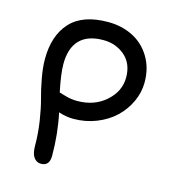

<svg xmlns="http://www.w3.org/2000/svg" viewBox="-108 -795 796 893"><g transform="rotate(15 290.5 -349.0)"><path d="M170.9 9.8Q149.4 9.8 136.2 -8.5Q123 -26.9 123 -64.9Q123 -122.6 113.8 -182.4Q104.5 -242.2 93 -283.2Q81.5 -324.2 72.3 -374.5Q63 -424.8 63 -465.8Q63 -579.1 122.1 -643.6Q181.2 -708 303.2 -708Q368.7 -708 421.6 -681.6Q474.6 -655.3 506.8 -602.8Q539.1 -550.3 539.1 -480Q539.1 -432.1 518.1 -386.7Q497.1 -341.3 460.9 -306.9Q424.8 -272.5 372.8 -251.7Q320.8 -231 262.2 -231Q226.6 -231 190.9 -243.2Q211.9 -145 211.9 -39.1Q211.9 9.8 170.9 9.8ZM151.9 -465.8Q151.9 -418 169.9 -333Q171.4 -333 199.5 -324.5Q227.5 -315.9 257.8 -315.9Q340.3 -315.9 395.3 -364.7Q450.2 -413.6 450.2 -480Q450.2 -546.9 407.2 -584Q364.3 -621.1 303.2 -621.1Q228 -621.1 189.9 -581.5Q151.9 -542 151.9 -465.8Z"/></g></svg>

Font: Shantell Sans Normal
Style: Regular
Weight: 400
Designer: Stephen Nixon, Anya Danilova, Shantell Martin
Foundry: Arrow Type
Version: Version 1.006;[559af2be0]